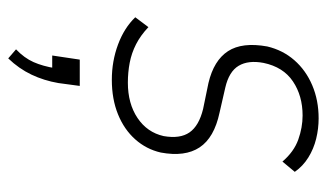

<svg xmlns="http://www.w3.org/2000/svg" viewBox="-184 -351 795 467"><g transform="rotate(90 213.5 -117.5)"><path d="M174 8Q129 8 88.5 -7Q48 -22 22 -49L46 -81Q66 -62 87.5 -51Q109 -40 132.5 -35.5Q156 -31 181 -31Q232 -31 267 -54.5Q302 -78 311 -118Q318 -158 302 -181Q286 -204 245 -214L182 -227Q127 -240 104.5 -274.5Q82 -309 93 -370Q102 -408 126.5 -436Q151 -464 187.5 -479.5Q224 -495 268 -495Q293 -495 317.5 -489Q342 -483 363 -470Q384 -457 398 -437L373 -407Q349 -435 319.5 -445.5Q290 -456 261 -456Q213 -456 178 -432.5Q143 -409 133 -361Q126 -324 140 -300.5Q154 -277 193 -268L254 -254Q315 -241 338.5 -205.5Q362 -170 351 -111Q343 -76 319 -49Q295 -22 258 -7Q221 8 174 8ZM122 260 100 241Q121 221 131 198.5Q141 176 146 145L151 153H115L125 86H189L182 138Q176 173 161.5 203.5Q147 234 122 260Z"/></g></svg>

Font: Nunito Sans 10pt Condensed ExtraLight
Style: Italic
Weight: 250
Width: 3
Italic angle: -9°
Designer: Vernon Adams
Foundry: Vernon Adams
Version: Version 3.101;gftools[0.9.27]